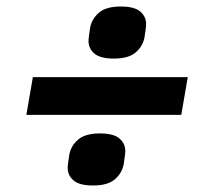

<svg xmlns="http://www.w3.org/2000/svg" viewBox="-20 -600 640 590"><path d="M61 -247 81 -363H557L537 -247ZM266 -30Q224 -30 206 -45.5Q188 -61 188 -84Q188 -90 189.5 -100.5Q191 -111 193 -125Q198 -152 220 -171Q242 -190 287 -190Q329 -190 347 -174.5Q365 -159 365 -136Q365 -130 363.5 -119.5Q362 -109 360 -95Q355 -68 333 -49Q311 -30 266 -30ZM330 -420Q288 -420 270 -435.5Q252 -451 252 -474Q252 -480 253.5 -490.5Q255 -501 257 -515Q262 -542 284 -561Q306 -580 351 -580Q393 -580 411 -564.5Q429 -549 429 -526Q429 -520 427.5 -509.5Q426 -499 424 -485Q419 -458 397 -439Q375 -420 330 -420Z"/></svg>

Font: IBM Plex Mono
Style: Bold Italic
Weight: 700
Italic angle: -9°
Monospace: yes
Designer: Mike Abbink, Paul van der Laan, Pieter van Rosmalen
Foundry: Bold Monday
Version: Version 2.3